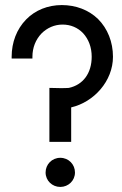

<svg xmlns="http://www.w3.org/2000/svg" viewBox="-20 -730 482 758"><path d="M160 -49C160 -17 186 8 218 8C250 8 276 -17 276 -49C276 -81 251 -107 218 -107C185 -107 160 -81 160 -49ZM426 -506C426 -564 405 -617 367 -655C330 -691 279 -710 224 -710C169 -710 119 -690 83 -653C46 -615 26 -563 26 -506V-499H32H108V-506C108 -542 121 -574 144 -598C166 -620 195 -633 227 -633C259 -633 287 -621 308 -599C330 -575 342 -543 342 -506C342 -441 308 -395 252 -383C252 -383 239 -382 223 -382C223 -382 175 -383 175 -383V-170H261V-306C351 -327 426 -410 426 -506Z"/></svg>

Font: Radis Sans
Style: Regular
Weight: 400
Designer: Gaël Goy
Foundry: Gaël Goy
Version: 1.0